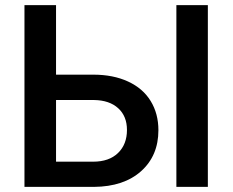

<svg xmlns="http://www.w3.org/2000/svg" viewBox="-20 -731 912 751"><path d="M199.2 -439H344.7Q422.9 -439 481 -412.1Q539.1 -385.3 569.3 -335.9Q599.6 -286.6 599.6 -221.7Q599.6 -122.1 532 -61.5Q464.4 -1 347.7 0H75.7V-710.9H199.2ZM793 0H669.9V-710.9H793ZM199.2 -339.8V-98.6H344.2Q406.7 -98.6 441.7 -132.6Q476.6 -166.5 476.6 -222.7Q476.6 -276.4 442.4 -307.6Q408.2 -338.9 347.7 -339.8Z"/></svg>

Font: Roboto Medium
Style: Regular
Weight: 500
Designer: Google
Version: Version 2.134; 2016; ttfautohint (v1.6)